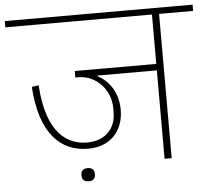

<svg xmlns="http://www.w3.org/2000/svg" viewBox="-74 -756 978 887"><g transform="rotate(-5 415.5 -312.5)"><path d="M302 73C323 73 333 62 333 46V39C333 23 323 12 302 12C281 12 271 23 271 39V46C271 62 281 73 302 73ZM313 -77C412 -77 477 -141 478 -242C478 -327 434 -381 385 -407V-410H660V0H693V-669H851V-698H-20V-669H660V-440H282V-410H296C379 -410 444 -338 444 -256V-233C444 -160 395 -106 311 -106C224 -106 124 -159 110 -389L78 -384C91 -171 182 -77 313 -77Z"/></g></svg>

Font: IBM Plex Devanagari ExtraLight
Style: Regular
Weight: 200
Designer: Mike Abbink, Paul van der Laan, Pieter van Rosmalen, Erin McLaughlin
Foundry: Bold Monday
Version: Version 1.0